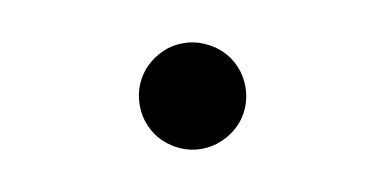

<svg xmlns="http://www.w3.org/2000/svg" viewBox="-35 -251 682 340"><g transform="rotate(-10 306.0 -81.0)"><path d="M401 -81Q401 -61 393.5 -43.5Q386 -26 373 -13.5Q360 -1 342.5 6.5Q325 14 306 14Q286 14 269 6.5Q252 -1 239 -13.5Q226 -26 218.5 -43.5Q211 -61 211 -81Q211 -101 218.5 -118.5Q226 -136 239 -148.5Q252 -161 269 -168.5Q286 -176 306 -176Q325 -176 342.5 -168.5Q360 -161 373 -148.5Q386 -136 393.5 -118.5Q401 -101 401 -81Z"/></g></svg>

Font: Space Mono
Style: Bold Italic
Weight: 700
Italic angle: -12°
Monospace: yes
Designer: Colophon Foundry / Benjamin Critton
Foundry: Colophon Foundry
Version: Version 1.000;PS 1.000;hotconv 1.0.81;makeotf.lib2.5.63406